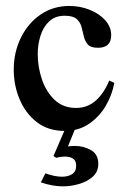

<svg xmlns="http://www.w3.org/2000/svg" viewBox="-20 -437 442 661"><path d="M356 -159.7 373.5 -151.9Q366.2 -110.4 344 -72.5Q321.8 -34.7 286.1 -10.5Q250.5 13.7 202.6 13.7Q145.5 13.7 106.4 -16.8Q67.4 -47.4 47.4 -95.5Q27.3 -143.6 27.3 -196.8Q27.3 -257.3 52 -307.4Q76.7 -357.4 119.9 -387Q163.1 -416.5 218.8 -416.5Q255.9 -416.5 288.8 -403.3Q321.8 -390.1 342.3 -367.2Q362.8 -344.2 362.8 -315.9Q362.8 -272.5 317.4 -272.5Q292.5 -272.5 282.5 -283.7Q272.5 -294.9 268.8 -311.3Q265.1 -327.6 260.7 -344Q256.3 -360.4 243.9 -371.6Q231.4 -382.8 202.6 -382.8Q169.9 -382.8 149.4 -363.5Q128.9 -344.2 119.4 -314Q109.9 -283.7 109.9 -251Q109.9 -206.5 124.3 -163.8Q138.7 -121.1 168 -93.3Q197.3 -65.4 241.7 -65.4Q281.2 -65.4 309.6 -90.6Q337.9 -115.7 356 -159.7ZM318.4 127.4Q318.4 154.8 298.6 171.9Q278.8 189 250.7 196.8Q222.7 204.6 197.8 204.6Q160.6 204.6 120.6 190.9L136.2 159.7Q168.5 171.4 193.8 171.4Q214.4 171.4 228.3 162.4Q242.2 153.3 242.2 133.8Q242.2 115.7 231.2 108.9Q220.2 102.1 204.1 102.1Q189 102.1 173.3 106.4L164.1 100.1L205.1 4.9H239.3L213.9 66.9Q219.2 66.4 226.1 65.9Q232.9 65.4 237.8 65.4Q268.1 65.4 293.2 79.8Q318.4 94.2 318.4 127.4Z"/></svg>

Font: Scheherazade New Medium
Style: Regular
Weight: 500
Designer: SIL International
Foundry: SIL International
Version: Version 4.000